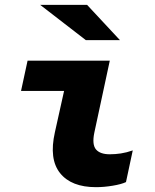

<svg xmlns="http://www.w3.org/2000/svg" viewBox="-20 -767 640 794"><path d="M377 7Q275 7 228.5 -51Q182 -109 207 -220L245 -391H67L94 -516H434L370 -218Q360 -169 377 -149Q394 -129 434 -129Q457 -129 480 -132.5Q503 -136 529 -145L501 -14Q482 -5 446 1Q410 7 377 7ZM335 -601 146 -747H340L476 -601Z"/></svg>

Font: Red Hat Mono
Style: Italic
Weight: 400
Italic angle: -12°
Monospace: yes
Designer: Pentagram, MCKL
Foundry: MCKL
Version: Version 1.030